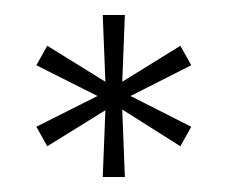

<svg xmlns="http://www.w3.org/2000/svg" viewBox="-20 -824 304 256"><path d="M28.5 -655 110 -696 28.5 -737 43 -763 120.5 -715 117 -804H146.5L143 -715L220.5 -763L235 -737L154 -696L235 -655L220.5 -629L143 -678L146.5 -588H117L120.5 -677L43 -629Z"/></svg>

Font: Big Shoulders Stencil Text ExtraLight
Style: Regular
Weight: 250
Version: Version 2.001